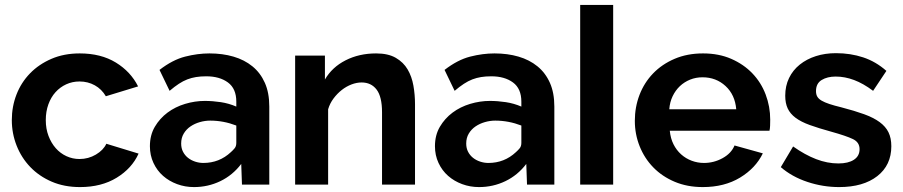

<svg xmlns="http://www.w3.org/2000/svg" viewBox="-20 -750 3667 780"><path d="M28 -262Q28 -317 47 -366Q66 -415 102 -452Q138 -489 189 -511Q240 -533 304 -533Q390 -533 450.5 -496Q511 -459 541 -399L410 -359Q393 -388 365 -403.5Q337 -419 303 -419Q274 -419 249 -407.5Q224 -396 205.5 -375.5Q187 -355 176.5 -326Q166 -297 166 -262Q166 -227 177 -198Q188 -169 206.5 -148Q225 -127 250 -115.5Q275 -104 303 -104Q339 -104 369.5 -122Q400 -140 412 -166L543 -126Q516 -66 454 -28Q392 10 305 10Q241 10 190 -12Q139 -34 103 -71.5Q67 -109 47.5 -158.5Q28 -208 28 -262Z M768 10Q732 10 699.5 -2Q667 -14 642.5 -35.5Q618 -57 603.5 -88Q589 -119 589 -156Q589 -201 609 -235Q629 -269 660.5 -292.5Q692 -316 732 -328Q772 -340 812 -340Q844 -340 877 -335Q910 -330 940 -317V-337Q940 -390 906 -415Q872 -440 818 -440Q795 -440 776.5 -437Q758 -434 741 -427.5Q724 -421 706.5 -409.5Q689 -398 669 -381L628 -466Q681 -507 732 -520Q783 -533 831 -533Q884 -533 928.5 -520Q973 -507 1005.5 -480.5Q1038 -454 1056 -413.5Q1074 -373 1074 -317V0H963L960 -84Q925 -38 875 -14Q825 10 768 10ZM806 -88Q871 -88 918 -132Q927 -140 933.5 -148Q940 -156 940 -170V-240Q888 -260 834 -260Q813 -260 792 -254Q771 -248 754 -236.5Q737 -225 726.5 -207.5Q716 -190 716 -167Q716 -148 723.5 -133.5Q731 -119 743.5 -109Q756 -99 772.5 -93.5Q789 -88 806 -88Z M1666 0H1532V-294Q1532 -357 1510 -386Q1488 -415 1449 -415Q1429 -415 1408 -407Q1387 -399 1368.5 -384.5Q1350 -370 1335 -350Q1320 -330 1313 -306V0H1179V-524H1300V-427Q1329 -477 1384 -505Q1439 -533 1508 -533Q1557 -533 1588 -515Q1619 -497 1636 -468Q1653 -439 1659.5 -402Q1666 -365 1666 -327Z M1926 10Q1890 10 1857.5 -2Q1825 -14 1800.5 -35.5Q1776 -57 1761.5 -88Q1747 -119 1747 -156Q1747 -201 1767 -235Q1787 -269 1818.5 -292.5Q1850 -316 1890 -328Q1930 -340 1970 -340Q2002 -340 2035 -335Q2068 -330 2098 -317V-337Q2098 -390 2064 -415Q2030 -440 1976 -440Q1953 -440 1934.5 -437Q1916 -434 1899 -427.5Q1882 -421 1864.5 -409.5Q1847 -398 1827 -381L1786 -466Q1839 -507 1890 -520Q1941 -533 1989 -533Q2042 -533 2086.5 -520Q2131 -507 2163.5 -480.5Q2196 -454 2214 -413.5Q2232 -373 2232 -317V0H2121L2118 -84Q2083 -38 2033 -14Q1983 10 1926 10ZM1964 -88Q2029 -88 2076 -132Q2085 -140 2091.5 -148Q2098 -156 2098 -170V-240Q2046 -260 1992 -260Q1971 -260 1950 -254Q1929 -248 1912 -236.5Q1895 -225 1884.5 -207.5Q1874 -190 1874 -167Q1874 -148 1881.5 -133.5Q1889 -119 1901.5 -109Q1914 -99 1930.5 -93.5Q1947 -88 1964 -88Z M2337 -730H2471V0H2337Z M2835 10Q2772 10 2721 -11.5Q2670 -33 2634 -70Q2598 -107 2578.5 -156Q2559 -205 2559 -259Q2559 -315 2578 -364.5Q2597 -414 2633 -451.5Q2669 -489 2720.5 -511Q2772 -533 2836 -533Q2900 -533 2950.5 -511Q3001 -489 3036.5 -452Q3072 -415 3090.5 -366Q3109 -317 3109 -264Q3109 -251 3108.5 -239Q3108 -227 3106 -219H2701Q2704 -188 2716 -164Q2728 -140 2747 -123Q2766 -106 2790 -97Q2814 -88 2840 -88Q2880 -88 2915.5 -107.5Q2951 -127 2964 -159L3079 -127Q3050 -67 2986.5 -28.5Q2923 10 2835 10ZM2971 -306Q2966 -365 2927.5 -400.5Q2889 -436 2834 -436Q2807 -436 2783.5 -426.5Q2760 -417 2742 -400Q2724 -383 2712.5 -359Q2701 -335 2699 -306Z M3389 10Q3323 10 3260 -11Q3197 -32 3152 -71L3202 -155Q3250 -121 3295.5 -103.5Q3341 -86 3386 -86Q3426 -86 3449 -101Q3472 -116 3472 -144Q3472 -172 3445 -185Q3418 -198 3357 -215Q3306 -229 3270 -242Q3234 -255 3212 -271.5Q3190 -288 3180 -309.5Q3170 -331 3170 -361Q3170 -401 3185.5 -433Q3201 -465 3229 -487.5Q3257 -510 3294.5 -522Q3332 -534 3376 -534Q3435 -534 3486.5 -517Q3538 -500 3581 -462L3527 -381Q3487 -411 3449.5 -425Q3412 -439 3375 -439Q3341 -439 3318 -425Q3295 -411 3295 -380Q3295 -366 3300.5 -357Q3306 -348 3318 -341Q3330 -334 3349.5 -327.5Q3369 -321 3398 -314Q3452 -300 3490.5 -286Q3529 -272 3553.5 -254Q3578 -236 3589.5 -212.5Q3601 -189 3601 -156Q3601 -79 3544 -34.5Q3487 10 3389 10Z"/></svg>

Font: IngvarSans
Style: Bold
Weight: 700
Version: Version 3.000